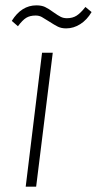

<svg xmlns="http://www.w3.org/2000/svg" viewBox="-20 -697 362 717"><path d="M47 -599 24 -619Q60 -677 116 -677Q135 -677 148 -671Q161 -665 180 -651Q197 -639 207 -634Q217 -629 230 -629Q251 -629 266 -638.5Q281 -648 299 -671L322 -652Q305 -623 280 -607Q255 -591 227 -591Q209 -591 196 -597.5Q183 -604 163 -617Q146 -628 136 -633.5Q126 -639 113 -639Q92 -639 78 -630.5Q64 -622 47 -599ZM137 -500H177L115 0H76Z"/></svg>

Font: Haskoy ExtraLight
Style: Italic
Weight: 200
Designer: Ertekin Erdin
Foundry: Ertekin Erdin
Version: Version 2.000; ttfautohint (v1.8.4.7-5d5b)